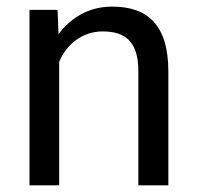

<svg xmlns="http://www.w3.org/2000/svg" viewBox="-20 -558 595 578"><path d="M153.3 -528.3H68.8V0H158.2V-371.6V-372.1C180.2 -424.3 227.5 -463.4 289.1 -463.4C356.9 -463.4 396.5 -433.1 396.5 -344.2V0H486.8V-343.3C486.8 -484.9 422.4 -538.1 317.9 -538.1C254.9 -538.1 205.6 -512.2 167 -468.8C163.6 -464.4 159.7 -459.5 156.2 -455.1Z"/></svg>

Font: Bert Sans
Style: Regular
Weight: 400
Designer: Christian Robertson (Google), Cristiano Sobral
Foundry: Google, Cristiano Sobral
Version: Version 3.101